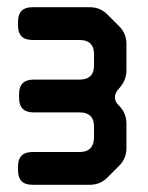

<svg xmlns="http://www.w3.org/2000/svg" viewBox="-20 -505 411 533"><path d="M30 -32Q30 8 70 8H229Q258 8 278 -12L311 -45Q331 -65 331 -94V-161Q331 -191 311 -211L309 -213Q299 -223 299 -235Q299 -248 311 -260Q331 -282 331 -310V-383Q331 -412 311 -432L278 -465Q258 -485 229 -485H70Q30 -485 30 -445V-434Q30 -394 70 -394H201Q241 -394 241 -354V-324Q241 -284 201 -284H73Q33 -284 33 -244V-233Q33 -193 73 -193H201Q241 -193 241 -153V-123Q240 -83 201 -83H70Q30 -83 30 -43Z"/></svg>

Font: WDXL Lubrifont TC
Style: Regular
Weight: 400
Designer: [WDXL Lubrifont] Copyright 2020-2022 (c) NightFurySL2001, Skr-ZERO; [ZCOOL QingKe HuangYou] Copyright 2018-2022 (c) The 
Version: Version 2.001;hotconv 1.1.1;makeotfexe 2.6.0